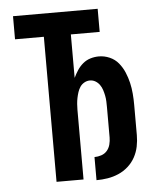

<svg xmlns="http://www.w3.org/2000/svg" viewBox="-53 -781 706 836"><g transform="rotate(-5 300.0 -363.5)"><path d="M335 8V-93Q350 -93 365 -98Q380 -103 390 -114.5Q400 -126 404 -141.5Q408 -157 408 -172V-305Q408 -317 407.5 -330Q407 -343 404.5 -355.5Q402 -368 398 -380.5Q394 -393 386.5 -403.5Q379 -414 368 -420.5Q357 -427 344 -427Q331 -427 319.5 -420.5Q308 -414 301 -403.5Q294 -393 290 -380.5Q286 -368 283.5 -355.5Q281 -343 280 -330Q279 -317 279 -305V0H161V-634H35V-735H405V-634H279V-444Q287 -461 297.5 -477Q308 -493 322.5 -505Q337 -517 355 -522.5Q373 -528 392 -528Q416 -528 439 -518Q462 -508 477.5 -489Q493 -470 502.5 -447.5Q512 -425 517.5 -401.5Q523 -378 525 -353.5Q527 -329 527 -305V-172Q527 -147 522 -122.5Q517 -98 505 -76Q493 -54 474 -37Q455 -20 432 -10Q409 0 384.5 4Q360 8 335 8Z"/></g></svg>

Font: Iosevka Book
Style: Bold
Weight: 700
Designer: Belleve Invis
Foundry: Belleve Invis
Version: Version 28.0.7; ttfautohint (v1.8.3)